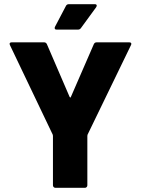

<svg xmlns="http://www.w3.org/2000/svg" viewBox="-20 -903 675 921"><path d="M246 -2Q241 -2 237.5 -5.5Q234 -9 234 -14V-251Q234 -255 233 -257L28 -686Q26 -690 26 -692Q26 -700 37 -700H191Q201 -700 205 -691L314 -438Q316 -435 317 -435Q319 -435 320 -438L430 -691Q434 -700 444 -700H599Q606 -700 608 -697.5Q610 -695 610 -693Q610 -690 608 -686L400 -257Q399 -255 399 -251V-14Q399 -9 395.5 -5.5Q392 -2 387 -2ZM252 -761Q245 -761 243.5 -764Q242 -767 242 -769Q242 -771 244 -775L296 -874Q300 -883 311 -883H434Q444 -883 444 -876Q444 -873 441 -868L368 -768Q363 -761 354 -761Z"/></svg>

Font: LinhAnh ExtBd
Style: Regular
Weight: 800
Designer: Jeremy Tribby
Foundry: Tribby Type
Version: Version 1.408